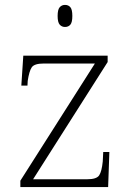

<svg xmlns="http://www.w3.org/2000/svg" viewBox="-20 -763 534 783"><path d="M63 0V-26L367 -504H159Q120 -504 109.5 -488.5Q99 -473 93 -433L92 -414H67L75 -536H419V-510L115 -32H336Q374 -32 384.5 -48Q395 -64 399 -104L401 -143H426L421 0ZM245 -653Q232 -653 223.5 -662.5Q215 -672 215 -698Q215 -724 223.5 -733.5Q232 -743 245 -743Q259 -743 267 -733.5Q275 -724 275 -698Q275 -672 267 -662.5Q259 -653 245 -653Z"/></svg>

Font: Noto Serif Gujarati ExtraLight
Style: Regular
Weight: 250
Version: Version 2.102